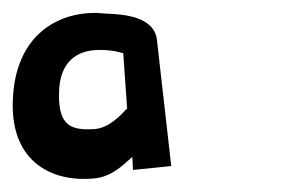

<svg xmlns="http://www.w3.org/2000/svg" viewBox="-33 -761 440 296"><path d="M-13 -611C-19 -516 42 -479 113 -486C133 -488 149 -499 164 -513L171 -519L172 -499L231 -505L209 -699C205 -736 157 -739 131 -740L118 -741C54 -743 -8 -705 -13 -611ZM58 -616C58 -668 88 -684 120 -684C132 -684 143 -683 153 -680L157 -679L163 -593L161 -592C153 -583 134 -563 112 -562C78 -560 57 -566 58 -616Z"/></svg>

Font: Charger Slice
Style: Regular
Weight: 400
Designer: Jasper
Foundry: Cannot Into Space Fonts
Version: Version 1.1